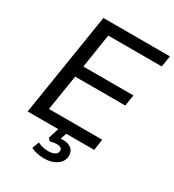

<svg xmlns="http://www.w3.org/2000/svg" viewBox="-211 -826 1035 1139"><g transform="rotate(30 307.0 -256.0)"><path d="M46 0 158 -705H614L601 -629H235L199 -396H542L530 -320H187L148 -76H513L502 0ZM268 193Q242 193 218 187.5Q194 182 178 173L196 126Q214 135 230.5 139Q247 143 269 143Q296 143 313 133.5Q330 124 330 105Q330 94 321 87.5Q312 81 295 81Q285 81 274.5 82.5Q264 84 248 88L233 72L262 -20H317L292 56L266 48Q279 45 290.5 43Q302 41 312 41Q347 41 368.5 57Q390 73 390 104Q390 144 355.5 168.5Q321 193 268 193Z"/></g></svg>

Font: Mulish ExtraLight Medium
Style: Italic
Weight: 500
Italic angle: -9°
Version: Version 3.603